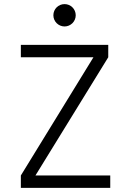

<svg xmlns="http://www.w3.org/2000/svg" viewBox="-20 -911 626 931"><path d="M81.1 0H514.6V-60.1H151.9L504.9 -633.3V-693.4H81.1V-633.3H433.1L81.1 -60.1ZM293 -782.7C322.8 -782.7 347.2 -807.1 347.2 -836.9C347.2 -867.2 322.8 -891.1 293 -891.1C263.2 -891.1 238.8 -867.2 238.8 -836.9C238.8 -807.1 263.2 -782.7 293 -782.7Z"/></svg>

Font: Cascadia Mono Light
Style: Regular
Weight: 300
Monospace: yes
Designer: Aaron Bell
Foundry: Saja Typeworks
Version: Version 2404.023